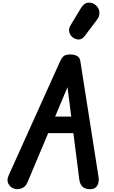

<svg xmlns="http://www.w3.org/2000/svg" viewBox="-20 -1410 851 1431"><path d="M82.5 -4.5Q55 -15.5 42 -41.8Q29 -68 44 -101.5L427.5 -952Q439.5 -978.5 454 -991.2Q468.5 -1004 504.5 -1004Q537 -1004 556 -991.8Q575 -979.5 578.5 -956L714 -93.5Q720.5 -54 705.5 -27.8Q690.5 -1.5 658 0Q621 2 598.5 -15.2Q576 -32.5 570.5 -75.5L527 -417.5H339L184.5 -50.5Q170.5 -16.5 139.8 -5.8Q109 5 82.5 -4.5ZM391 -541H511L483 -760ZM528.5 -1127Q505.5 -1141 497.2 -1167.2Q489 -1193.5 505.5 -1221L582.5 -1348.5Q606.5 -1388.5 639.2 -1390.2Q672 -1392 695 -1370.5Q718.5 -1349.5 720.8 -1319.5Q723 -1289.5 704.5 -1265L612 -1142.5Q593.5 -1118 571.8 -1116Q550 -1114 528.5 -1127Z"/></svg>

Font: Edu SA Hand
Style: Regular
Weight: 400
Designer: Tina and Corey Anderson, Eben Sorkin, Mirko Velimirovic
Foundry: Google for Education
Version: Version 2.000